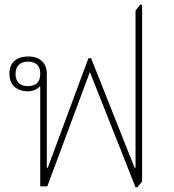

<svg xmlns="http://www.w3.org/2000/svg" viewBox="-20 -792 741 816"><path d="M556 4 362 -486 181 0H151V-423L148 -424Q139 -414 126 -409Q113 -404 98 -404Q63 -404 41.5 -423.5Q20 -443 20 -479Q20 -514 41.5 -533Q63 -552 100 -552Q137 -552 158 -532.5Q179 -513 179 -478V-79H183L356 -545H367L552 -79H556V-747L576 -772H584V-21L564 4ZM98 -426Q151 -426 151 -478Q151 -530 99 -530Q74 -530 60 -516.5Q46 -503 46 -478Q46 -453 59.5 -439.5Q73 -426 98 -426Z"/></svg>

Font: Noto Serif Thai Thin
Style: Regular
Weight: 250
Version: Version 2.001